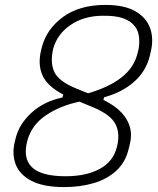

<svg xmlns="http://www.w3.org/2000/svg" viewBox="-20 -740 640 780"><path d="M408 -720Q485 -720 529.5 -694.5Q574 -669 589.5 -626.5Q605 -584 593 -532L589 -515Q574 -451 524.5 -407.5Q475 -364 403 -345L400 -334Q466 -302 493.5 -256.5Q521 -211 508 -157L503 -136Q490 -81 452.5 -46.5Q415 -12 360.5 4Q306 20 241 20Q156 20 107.5 -5.5Q59 -31 43.5 -73Q28 -115 40 -164L44 -180Q58 -236 108 -282Q158 -328 234 -344L237 -356Q172 -390 152.5 -434Q133 -478 147 -536L150 -548Q169 -622 236 -671Q303 -720 408 -720ZM286 -382 338 -361Q423 -386 472.5 -424.5Q522 -463 537 -517L540 -528Q548 -558 545 -587Q542 -616 528 -633Q512 -654 481 -665.5Q450 -677 395 -676Q320 -675 266.5 -638.5Q213 -602 196 -542Q183 -484 201 -447Q219 -410 286 -382ZM91 -168Q72 -97 110 -60.5Q148 -24 246 -24Q329 -24 384.5 -53.5Q440 -83 455 -143Q469 -197 449 -236Q429 -275 356 -305L303 -327Q225 -311 166.5 -271.5Q108 -232 91 -168Z"/></svg>

Font: Recursive Sn Lnr St Lt
Style: Italic
Weight: 300
Italic angle: -15°
Version: Version 1.079;hotconv 1.0.112;makeotfexe 2.5.65598; ttfautoh